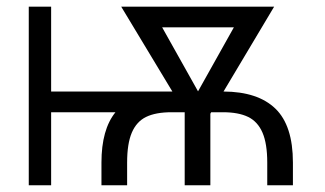

<svg xmlns="http://www.w3.org/2000/svg" viewBox="-20 -550 964 570"><path d="M131.8 -278.3H491.7L339.8 -530.3H793.9L643.6 -278.3Q745.6 -277.8 797.6 -227.5Q849.6 -177.2 849.6 -67.4V0H773.4V-67.4Q773.4 -123.5 759.3 -156.2Q745.1 -189 716.6 -202.9Q688 -216.8 641.6 -216.8H606.9L604.5 -212.4V0H528.3V-216.8H489.3Q442.4 -216.8 413.8 -202.9Q385.3 -189 371.3 -156.2Q357.4 -123.5 357.4 -67.4V0H281.2V-67.4Q281.2 -165.5 322.8 -216.8H131.8V0H65.4V-530.3H131.8ZM567.9 -278.8 674.3 -468.8H461.4Z"/></svg>

Font: Pretendard GOV Light
Style: Regular
Weight: 300
Designer: Base glyphs from Inter by Rasmus Andersson; Hangeul glyphs from Noto Sans CJK(Source Han Sans) by Jang Soo-young and Kan
Foundry: Kil Hyung-jin
Version: Version 1.309